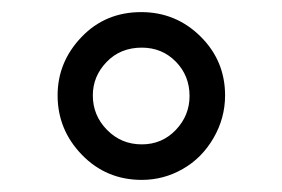

<svg xmlns="http://www.w3.org/2000/svg" viewBox="-20 -762 462 314"><path d="M348.1 -606Q348.1 -568.8 329.1 -536.1Q310.1 -503.4 278.8 -485.6Q247.6 -467.8 211.9 -467.8Q153.8 -467.8 114 -508.8Q74.2 -549.8 74.2 -606Q74.2 -660.6 113.3 -701.4Q152.3 -742.2 210.9 -742.2Q267.6 -742.2 307.9 -702.4Q348.1 -662.6 348.1 -606ZM290 -605Q290 -638.2 267.6 -661.1Q245.1 -684.1 211.9 -684.1Q176.8 -684.1 154.3 -660.6Q131.8 -637.2 131.8 -606Q131.8 -573.2 155 -549.6Q178.2 -525.9 211.9 -525.9Q245.1 -525.9 267.6 -549.6Q290 -573.2 290 -605Z"/></svg>

Font: Lorenzo Sans
Style: Regular
Weight: 400
Foundry: Intel Corporation
Version: Version 1.00; ttfautohint (v1.5)